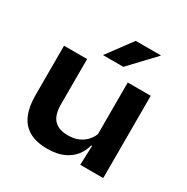

<svg xmlns="http://www.w3.org/2000/svg" viewBox="-161 -828 954 980"><g transform="rotate(30 316.5 -338.5)"><path d="M194 -485V-215.5Q194 -181.5 203.8 -155.2Q213.5 -129 237.5 -113.8Q261.5 -98.5 303 -98.5Q340.5 -98.5 367.2 -111Q394 -123.5 411.5 -144.2Q429 -165 437 -190.5L456 -113.5H432.5Q424 -78.5 401.2 -49.8Q378.5 -21 340.5 -3.8Q302.5 13.5 246 13.5Q181 13.5 139.2 -10.2Q97.5 -34 77.8 -80Q58 -126 58 -192.5V-485ZM569 -485V0H433.5L438.5 -133L433.5 -146V-485ZM362.5 -689.5H510V-687L374 -543H255.5V-545Z"/></g></svg>

Font: Anek Gujarati SemiExpanded SemiBold
Style: Regular
Weight: 600
Width: 6
Designer: Mrunmayee Ghaisas (Gujarati), Yesha Goshar (Latin)
Foundry: Ek Type
Version: Version 1.003